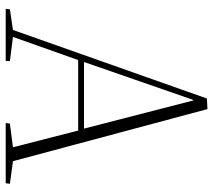

<svg xmlns="http://www.w3.org/2000/svg" viewBox="-58 -706 764 689"><g transform="rotate(90 324.5 -362.0)"><path d="M372 -724 559 -26 640 -15 638 0H422L424 -15L509 -26L449 -260H196L113 -26L200 -15L199 0H12L14 -15L88 -26L334 -722ZM203 -281H442L341 -673H339Z"/></g></svg>

Font: Literata 60pt ExtraLight
Style: Italic
Weight: 250
Italic angle: -2°
Designer: Latin by Veronika Burian and Jose Scaglione. Greek by Irene Vlachou. Cyrillic by Vera Evstafieva
Foundry: TypeTogether
Version: Version 3.103;gftools[0.9.29]